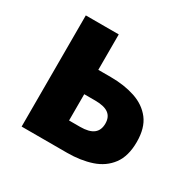

<svg xmlns="http://www.w3.org/2000/svg" viewBox="-117 -619 750 742"><g transform="rotate(30 258.0 -248.0)"><path d="M64.7 0V-496.1H211.7V-338H267.4Q327.5 -338 375.8 -322Q424 -306 452 -269.7Q480 -233.3 480 -170.8Q480 -107.5 452 -69.9Q424 -32.2 375.8 -16.1Q327.5 0 267.4 0ZM211.7 -112H260.7Q301 -112 320.1 -126.8Q339.3 -141.5 339.3 -171.7Q339.3 -201 320.1 -215.1Q301 -229.3 260.7 -229.3H211.7Z"/></g></svg>

Font: Source Sans 3 VF
Style: Regular
Weight: 200
Designer: Paul D. Hunt
Foundry: Adobe
Version: Version 3.046;hotconv 1.0.118;makeotfexe 2.5.65603